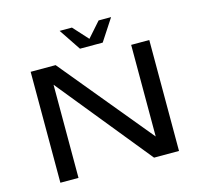

<svg xmlns="http://www.w3.org/2000/svg" viewBox="-117 -957 1137 1085"><g transform="rotate(-15 452.0 -415.0)"><path d="M799 0V-649H693V-113L251 -649H105V0H211V-545L653 0ZM408 -703H541L624 -830H551L474 -743L395 -830H323Z"/></g></svg>

Font: Gamestation Extended
Style: Regular
Weight: 400
Width: 7
Designer: Jonas Hecksher
Foundry: Jonas Hecksher, Playtypeª, e-types AS
Version: Version 1.003